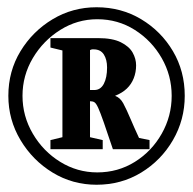

<svg xmlns="http://www.w3.org/2000/svg" viewBox="-20 -719 531 529"><path d="M246 -210Q180 -210 125 -243.5Q70 -277 36.5 -333Q3 -389 3 -455Q3 -523 36.5 -578Q70 -633 125 -666Q180 -699 246 -699Q314 -699 369 -666Q424 -633 456.5 -578Q489 -523 489 -455Q489 -389 456.5 -333Q424 -277 369 -243.5Q314 -210 246 -210ZM248 -244Q305 -244 351.5 -273Q398 -302 425.5 -350.5Q453 -399 453 -455Q453 -511 425.5 -559Q398 -607 351.5 -636.5Q305 -666 248 -666Q193 -666 146 -636.5Q99 -607 70.5 -559Q42 -511 42 -455Q42 -399 70.5 -350.5Q99 -302 146 -273Q193 -244 248 -244ZM119 -308V-333L152 -341V-580L119 -588V-614H250Q290 -614 313 -602.5Q336 -591 345.5 -574Q355 -557 355 -539Q355 -520 348.5 -503.5Q342 -487 329.5 -475Q317 -463 297 -455Q311 -450 319.5 -434.5Q328 -419 342 -386Q345 -379 350 -367.5Q355 -356 363 -339L392 -333V-308H291Q275 -356 265.5 -383Q256 -410 250.5 -422Q245 -434 240.5 -437Q236 -440 230 -440H228V-341L263 -333V-308ZM228 -471H240Q257 -471 266 -488Q275 -505 275 -533Q275 -555 266 -569Q257 -583 238 -583Q237 -583 234.5 -583Q232 -583 228 -581Z"/></svg>

Font: Manuale ExtraBold
Style: Italic
Weight: 800
Italic angle: -11°
Designer: Eduardo Tunni / Pablo Cosgaya
Foundry: Eduardo Tunni / Pablo Cosgaya
Version: Version 1.002